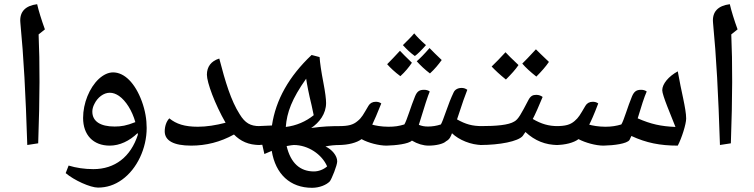

<svg xmlns="http://www.w3.org/2000/svg" viewBox="-20 -829 3594 915"><path d="M110 -138 162 -146C170 -370 170 -528 164 -665L194 -689C178 -733 164 -778 157 -809C102 -802 72 -774 77 -721C93 -555 102 -386 110 -138Z M447 65C488 65 526 53 562 27C633 -24 679 -122 679 -219C679 -260 672 -302 656 -346C624 -433 573 -484 519 -484C496 -484 473 -473 451 -453C406 -411 376 -337 376 -267C376 -186 424 -135 503 -135C550 -135 597 -157 636 -195L637 -187C603 -81 527 -23 425 -23C383 -23 343 -29 307 -40L293 -4C333 30 410 65 447 65ZM526 -226C458 -226 420 -251 420 -297C420 -308 423 -321 430 -334C445 -365 474 -387 503 -387C518 -387 532 -382 547 -372C580 -349 610 -301 625 -247C582 -230 558 -226 526 -226Z M891 -135C962 -135 1030 -152 1095 -188C1126 -156 1165 -138 1217 -138C1223 -138 1226 -141 1226 -146V-220C1226 -225 1223 -228 1217 -228C1174 -228 1148 -242 1122 -285C1081 -349 1054 -438 1025 -550C986 -538 966 -511 966 -473C966 -436 1004 -333 1055 -244C1008 -232 964 -225 923 -225C860 -225 820 -238 787 -265C773 -251 765 -227 765 -203C765 -159 807 -135 891 -135Z M1467 66C1503 66 1536 52 1552 35C1561 23 1587 -41 1587 -60C1587 -87 1562 -117 1531 -131C1553 -136 1577 -138 1602 -138C1609 -138 1613 -142 1613 -149V-218C1613 -225 1609 -228 1602 -228C1556 -228 1521 -227 1463 -219C1502 -245 1534 -287 1534 -338C1534 -357 1530 -389 1521 -436C1511 -488 1505 -528 1503 -557L1465 -567C1357 -465 1294 -353 1276 -231C1254 -230 1232 -229 1209 -228C1203 -228 1201 -225 1201 -220V-146C1201 -141 1203 -138 1209 -138L1230 -139L1240 -95L1275 -110C1293 1 1363 66 1467 66ZM1342 -224C1347 -293 1371 -358 1439 -454C1443 -427 1451 -384 1465 -327L1475 -280C1438 -250 1392 -230 1342 -224ZM1476 -12C1410 -12 1365 -52 1346 -133C1363 -136 1375 -138 1380 -138C1448 -138 1514 -94 1539 -36C1522 -21 1498 -12 1476 -12Z M1957 -562C1970 -571 1988 -589 2010 -614C1986 -635 1968 -653 1954 -670C1941 -654 1922 -636 1900 -614C1917 -595 1936 -577 1957 -562ZM2029 -479C2052 -500 2070 -522 2085 -543C2061 -565 2042 -585 2027 -600C2002 -571 1981 -550 1966 -537C1984 -517 2004 -498 2029 -479ZM1888 -466C1911 -487 1929 -509 1943 -530C1914 -558 1895 -577 1886 -587C1863 -562 1843 -541 1825 -523C1840 -506 1861 -486 1888 -466ZM1822 -135C1866 -136 1927 -143 1943 -159C1970 -143 1997 -135 2023 -135C2057 -135 2093 -143 2106 -156C2123 -165 2128 -178 2134 -194C2167 -162 2225 -138 2278 -138C2283 -138 2286 -141 2286 -146V-220C2286 -225 2283 -228 2278 -228C2230 -228 2199 -237 2158 -260C2183 -337 2198 -379 2207 -401C2199 -407 2190 -410 2180 -410C2162 -410 2148 -402 2142 -389C2129 -362 2117 -331 2107 -302C2094 -265 2086 -244 2081 -236C2060 -229 2039 -226 2020 -226C2003 -226 1992 -228 1976 -234C2004 -326 2019 -372 2028 -393C2020 -399 2011 -401 2001 -401C1979 -401 1968 -394 1958 -370C1939 -325 1919 -255 1907 -236C1881 -228 1861 -225 1831 -225C1797 -225 1767 -231 1754 -235C1764 -255 1778 -289 1797 -336C1789 -342 1780 -344 1771 -344C1755 -344 1743 -337 1736 -325C1711 -283 1705 -269 1684 -252C1663 -234 1640 -228 1595 -228C1589 -228 1587 -225 1587 -220V-146C1587 -141 1589 -138 1595 -138C1639 -138 1681 -149 1703 -166C1735 -148 1786 -135 1822 -135Z M2536 -464C2561 -489 2581 -512 2596 -534C2563 -565 2543 -585 2534 -594C2503 -561 2482 -538 2469 -526C2485 -507 2507 -487 2536 -464ZM2391 -450C2417 -476 2437 -498 2451 -519C2419 -549 2399 -569 2389 -580C2364 -553 2343 -531 2323 -512C2339 -495 2361 -474 2391 -450ZM2269 -138C2361 -138 2449 -155 2471 -181L2484 -200C2529 -158 2580 -138 2638 -138C2644 -138 2646 -141 2646 -146V-220C2646 -225 2644 -228 2638 -228C2595 -228 2560 -238 2519 -262C2527 -276 2552 -332 2566 -367C2558 -373 2548 -377 2536 -377C2519 -377 2508 -372 2497 -350C2464 -287 2450 -260 2431 -250C2404 -233 2346 -228 2269 -228C2263 -228 2261 -225 2261 -220V-146C2261 -141 2263 -138 2269 -138Z M2856 -135C2906 -136 2968 -144 2980 -162C2983 -168 2986 -174 2989 -181C3060 -148 3126 -135 3210 -135C3229 -171 3250 -238 3250 -264C3250 -311 3226 -395 3210 -489C3166 -465 3136 -429 3136 -399C3136 -375 3178 -278 3199 -224C3130 -227 3083 -237 3019 -265C3036 -322 3050 -366 3062 -393C3054 -399 3045 -401 3035 -401C3013 -401 3002 -393 2992 -370C2972 -323 2953 -254 2941 -236C2918 -229 2895 -225 2865 -225C2831 -225 2801 -231 2788 -235C2796 -250 2811 -283 2831 -336C2823 -342 2814 -344 2805 -344C2789 -344 2777 -337 2770 -325C2744 -281 2738 -269 2718 -252C2697 -234 2674 -228 2629 -228C2623 -228 2621 -225 2621 -220V-146C2621 -141 2623 -138 2629 -138C2673 -138 2715 -149 2737 -166C2769 -149 2819 -135 2856 -135Z M3411 -138 3463 -146C3471 -370 3471 -528 3465 -665L3495 -689C3479 -733 3465 -778 3458 -809C3403 -802 3373 -774 3378 -721C3394 -555 3403 -386 3411 -138Z"/></svg>

Font: Noto Naskh Arabic UI Medium
Style: Regular
Weight: 500
Designer: Monotype Design Team, David Williams, Mohamad Dakak and Nizar Qandah
Foundry: Monotype Imaging Inc.
Version: Version 2.014